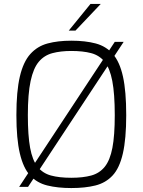

<svg xmlns="http://www.w3.org/2000/svg" viewBox="-20 -946 722 972"><path d="M77 0 561 -734H606L122 0ZM341 6Q272 6 219.5 -7Q167 -20 132.5 -57.5Q98 -95 80.5 -169Q63 -243 63 -363Q63 -484 80.5 -558.5Q98 -633 133.5 -672.5Q169 -712 221 -726Q273 -740 341 -740Q412 -740 464.5 -726Q517 -712 551.5 -672.5Q586 -633 602.5 -558.5Q619 -484 619 -363Q619 -243 602 -169Q585 -95 550 -57.5Q515 -20 463 -7Q411 6 341 6ZM341 -46Q400 -46 442 -57.5Q484 -69 510.5 -102Q537 -135 549 -197.5Q561 -260 561 -363Q561 -471 548.5 -536Q536 -601 509.5 -633.5Q483 -666 441.5 -677Q400 -688 341 -688Q287 -688 245.5 -677Q204 -666 176.5 -633.5Q149 -601 135 -536Q121 -471 121 -363Q121 -260 132.5 -197.5Q144 -135 170 -102Q196 -69 238 -57.5Q280 -46 341 -46ZM328 -791 438 -926H490L362 -791Z"/></svg>

Font: Exo Thin Light
Style: Regular
Weight: 300
Version: Version 2.000